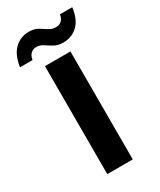

<svg xmlns="http://www.w3.org/2000/svg" viewBox="-192 -711 642 770"><g transform="rotate(-30 129.0 -326.0)"><path d="M-22 -546Q-14 -600 13.5 -626Q41 -652 80 -652Q104 -652 121 -642Q138 -632 152 -622.5Q166 -613 184 -613Q199 -613 209.5 -622Q220 -631 223 -650H280Q273 -596 245.5 -570.5Q218 -545 179 -545Q155 -545 138 -554.5Q121 -564 106.5 -574Q92 -584 75 -584Q60 -584 49.5 -574.5Q39 -565 36 -546ZM67 -500H185V0H67Z"/></g></svg>

Font: Albert Sans SemiBold
Style: Regular
Weight: 600
Designer: Andreas Rasmussen
Foundry: a.Foundry
Version: Version 1.025